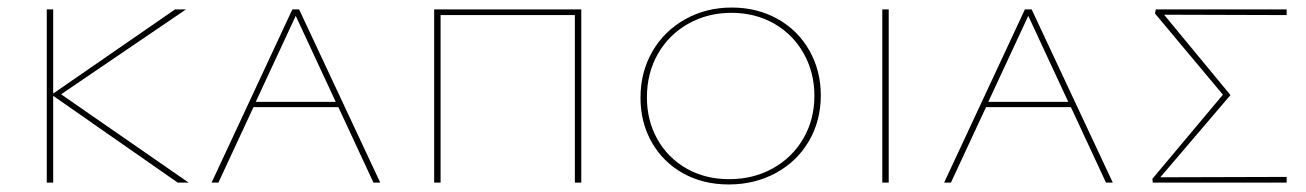

<svg xmlns="http://www.w3.org/2000/svg" viewBox="-20 -484 3461 509"><path d="M451 0 121 -230V0H104V-459H121V-236L444 -459H473L142 -234L480 0Z M877 -200H652L559 0H541L755 -459H773L988 0H970ZM870 -214 764 -442 658 -214Z M1521 0H1504V-444H1148V0H1131V-459H1521Z M1678 -225Q1678 -293 1709.5 -347.5Q1741 -402 1796.5 -433Q1852 -464 1920 -464Q1987 -464 2041 -434Q2095 -404 2125.5 -350.5Q2156 -297 2156 -231Q2156 -164 2124.5 -110Q2093 -56 2037 -25.5Q1981 5 1912 5Q1844 5 1791 -24.5Q1738 -54 1708 -106.5Q1678 -159 1678 -225ZM2139 -230Q2139 -292 2110.5 -342.5Q2082 -393 2032 -421.5Q1982 -450 1919 -450Q1856 -450 1804.5 -421Q1753 -392 1724 -341Q1695 -290 1695 -226Q1695 -164 1723 -114.5Q1751 -65 1800.5 -37Q1850 -9 1913 -9Q1977 -9 2028.5 -37.5Q2080 -66 2109.5 -116.5Q2139 -167 2139 -230Z M2319 -459H2336V0H2319Z M2819 -200H2594L2501 0H2483L2697 -459H2715L2930 0H2912ZM2812 -214 2706 -442 2600 -214Z M3391 -444 3066 -445 3242 -232 3056 -14 3391 -15V0H3036L3035 -10L3222 -233L3042 -448L3044 -459H3391Z"/></svg>

Font: Ysabeau SC Thin
Style: Regular
Weight: 200
Designer: Christian Thalmann (Catharsis Fonts)
Version: Version 0.003